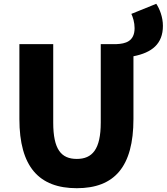

<svg xmlns="http://www.w3.org/2000/svg" viewBox="-20 -976 877 1010"><path d="M671 -903C679 -886 688 -858 688 -828C688 -757 638 -746 594 -744H510V-331C510 -190 465 -140 384 -140C302 -140 260 -190 260 -331V-744H82V-350C82 -99 185 14 384 14C582 14 682 -99 682 -350V-680C779 -699 837 -745 837 -840C837 -887 819 -931 802 -956Z"/></svg>

Font: Noto Sans CJK KR Black
Style: Regular
Weight: 900
Designer: Ryoko NISHIZUKA (kana & ideographs); Paul D. Hunt (Latin, Greek & Cyrillic); Wenlong ZHANG (bopomofo); Sandoll Communica
Foundry: Adobe Systems Incorporated
Version: Version 1.004;PS 1.004;hotconv 1.0.82;makeotf.lib2.5.63406